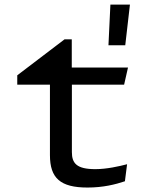

<svg xmlns="http://www.w3.org/2000/svg" viewBox="-20 -809 660 840"><path d="M454.5 -611H528L548.5 -789H463ZM55.5 -438.5H198.5V-130.5C198.5 -29.5 244 11.5 363 11.5C431 11.5 485 -2 526.5 -16L536 -90.5C502 -81.5 446.5 -69 397 -69C315.5 -69 294.5 -94.5 294.5 -143.5V-438.5H523L540 -513.5H294V-637H262.5L55.5 -479.5Z"/></svg>

Font: Monaspace Argon
Style: Regular
Weight: 400
Designer: Riley Cran & the Lettermatic Team
Foundry: Lettermatic
Version: Version 1.200 (Monaspace Argon)